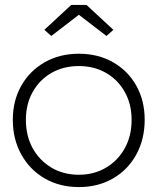

<svg xmlns="http://www.w3.org/2000/svg" viewBox="-20 -749 639 779"><path d="M32 -263Q32 -341 66.5 -401.5Q101 -462 161.5 -496.5Q222 -531 300 -531Q378 -531 438.5 -496.5Q499 -462 533 -401.5Q567 -341 567 -263Q567 -184 533 -122Q499 -60 438.5 -25Q378 10 300 10Q222 10 161.5 -25Q101 -60 66.5 -122Q32 -184 32 -263ZM514 -263Q514 -326 486.5 -375.5Q459 -425 410.5 -453Q362 -481 300 -481Q237 -481 188.5 -453Q140 -425 112.5 -375.5Q85 -326 85 -263Q85 -198 112.5 -148Q140 -98 188.5 -69Q237 -40 300 -40Q362 -40 410.5 -69Q459 -98 486.5 -148Q514 -198 514 -263ZM269 -729H331L440 -628L412 -603L300 -689L188 -603L160 -628Z"/></svg>

Font: Mach ExtraLight
Style: Regular
Weight: 250
Version: Version 1.002